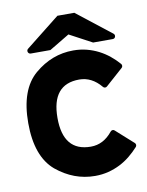

<svg xmlns="http://www.w3.org/2000/svg" viewBox="-78 -719 599 780"><g transform="rotate(-10 222.0 -328.5)"><path d="M433.1 -97.7Q436.5 -94.7 436.8 -89.8Q437 -85 434.1 -81.5Q417 -62.5 397.2 -46.4Q377.4 -30.3 354.7 -18.8Q332 -7.3 306.2 -0.7Q280.3 5.9 251.5 5.9Q164.1 5.9 91.8 -53.7Q20.5 -114.3 20.5 -252.4Q20.5 -390.6 91.8 -451.2Q163.1 -511.7 251.5 -511.7Q280.3 -511.7 306.2 -505.1Q332 -498.5 355 -486.8Q377.9 -475.1 397.7 -459Q417.5 -442.9 434.1 -423.8Q437 -420.4 436.8 -415.5Q436.5 -410.6 433.1 -407.7L361.3 -343.8Q357.4 -340.3 352.5 -340.8Q347.7 -341.3 344.7 -345.2Q306.6 -391.1 254.9 -391.1Q141.1 -391.1 141.1 -252.4Q141.1 -114.3 254.9 -114.3Q307.1 -114.3 344.2 -160.6Q347.2 -164.6 352.3 -165.3Q357.4 -166 361.3 -162.1ZM80.1 -529.3Q75.7 -529.3 72.8 -531.5Q69.8 -533.7 68.6 -537.1Q67.4 -540.5 68.1 -543.9Q68.8 -547.4 72.3 -550.3L212.9 -661.6H282.7L424.8 -550.3Q428.2 -547.4 429 -543.9Q429.7 -540.5 428.7 -537.1Q427.7 -533.7 424.8 -531.5Q421.9 -529.3 417.5 -529.3H336.9L243.7 -579.1Q223.1 -566.4 201.9 -554Q180.7 -541.5 160.6 -529.3Z"/></g></svg>

Font: Alte DIN 1451 Mittelschrift
Style: Bold
Weight: 700
Designer: Peter Wiegel
Foundry: Peter Wiegel
Version: Version 1.003